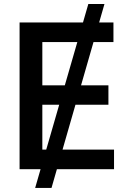

<svg xmlns="http://www.w3.org/2000/svg" viewBox="-20 -839 641 952"><path d="M154.3 92.8 418 -819.3H498L235.4 92.8ZM77.1 0V-727.5H542.5V-630.4H189.9V-416H517.6V-319.8H189.9V-97.2H545.4V0Z"/></svg>

Font: V-Inter
Style: Medium-500
Weight: 500
Designer: Rasmus Andersson
Foundry: rsms
Version: Version 4.000;git-4146feb